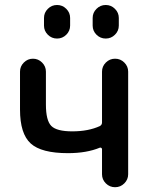

<svg xmlns="http://www.w3.org/2000/svg" viewBox="-20 -784 609 782"><path d="M395.5 -176.8Q395.5 -179.7 392.6 -181.6Q389.6 -183.6 386.7 -182.6Q333 -160.2 256.8 -160.2Q148.4 -160.2 105 -199.7Q61.5 -239.3 61.5 -337.9V-492.2Q61.5 -513.7 77.1 -529.3Q92.8 -544.9 114.3 -544.9Q135.7 -544.9 151.4 -529.3Q167 -513.7 167 -492.2V-358.4Q167 -293 189 -271Q210.9 -249 274.4 -249Q339.8 -249 386.7 -270.5Q395.5 -275.4 395.5 -285.2V-492.2Q395.5 -513.7 411.1 -529.3Q426.8 -544.9 448.7 -544.9Q470.7 -544.9 486.3 -529.3Q502 -513.7 502 -492.2V-74.2Q502 -52.7 486.3 -37.1Q470.7 -21.5 448.7 -21.5Q426.8 -21.5 411.1 -37.1Q395.5 -52.7 395.5 -74.2ZM159.2 -679.7V-710.9Q159.2 -732.4 174.8 -748Q190.4 -763.7 212.4 -763.7Q234.4 -763.7 250 -748Q265.6 -732.4 265.6 -710.9V-679.7Q265.6 -658.2 250 -642.6Q234.4 -627 212.4 -627Q190.4 -627 174.8 -642.6Q159.2 -658.2 159.2 -679.7ZM357.4 -679.7V-710.9Q357.4 -732.4 373 -748Q388.7 -763.7 410.6 -763.7Q432.6 -763.7 448.2 -748Q463.9 -732.4 463.9 -710.9V-679.7Q463.9 -658.2 448.2 -642.6Q432.6 -627 410.6 -627Q388.7 -627 373 -642.6Q357.4 -658.2 357.4 -679.7Z"/></svg>

Font: Gen Jyuu GothicX Medium
Style: Regular
Weight: 500
Designer: Ryoko NISHIZUKA (kana &amp; ideographs); Paul D. Hunt (Latin, Greek &amp; Cyrillic); Wenlong ZHANG (bopomofo); Sandoll C
Version: Version 1.058.20140828